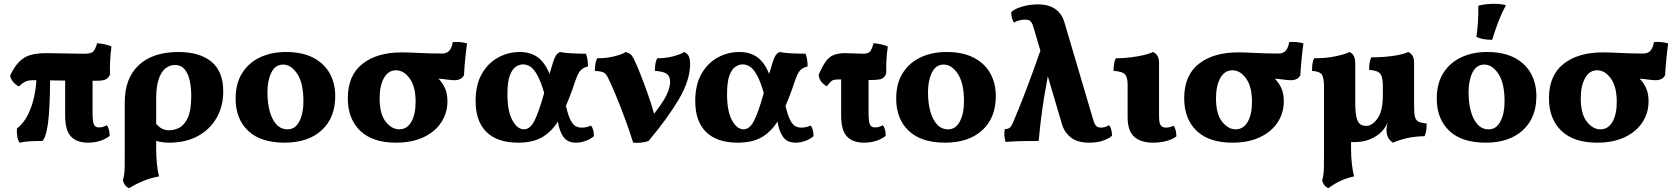

<svg xmlns="http://www.w3.org/2000/svg" viewBox="-20 -740 8790 1008"><path d="M83 9Q74 -3 70.5 -24.5Q67 -46 69 -65Q105 -94 126.5 -137.5Q148 -181 158.5 -229Q169 -277 171 -319Q162 -319 154 -319Q129 -319 113 -311.5Q97 -304 80 -286Q62 -294 49 -310Q36 -326 33 -343Q56 -391 81.5 -416.5Q107 -442 140.5 -451.5Q174 -461 222 -461Q235 -461 261 -460.5Q287 -460 318 -459.5Q349 -459 377.5 -458.5Q406 -458 423 -458Q457 -458 468.5 -468.5Q480 -479 490 -513Q509 -512 531 -507Q553 -502 565 -496Q560 -455 558 -417Q556 -379 558 -351Q552 -334 538.5 -325Q525 -316 486 -316Q476 -316 466 -316V-147Q466 -100 473.5 -85.5Q481 -71 499 -71Q521 -71 541 -83Q555 -63 556 -27Q539 -12 508.5 -1.5Q478 9 442 9Q383 9 352.5 -23.5Q322 -56 322 -133V-317Q301 -317 281.5 -317.5Q262 -318 243 -318Q242 -163 231.5 -89.5Q221 -16 202 0Q163 0 134 2Q105 4 83 9Z M917 -467Q1028 -467 1090 -416Q1152 -365 1152 -260Q1152 -181 1116.5 -120Q1081 -59 1017.5 -25Q954 9 869 9Q834 9 800 0V40Q800 84 804 122.5Q808 161 815 186Q772 194 733.5 209.5Q695 225 658 248Q644 242 636.5 231.5Q629 221 625 208Q629 194 631.5 179Q634 164 634.5 137.5Q635 111 635 63V-204Q635 -329 708.5 -398Q782 -467 917 -467ZM800 -222V-90Q814 -73 830.5 -64.5Q847 -56 870 -56Q894 -56 920.5 -69Q947 -82 965.5 -121Q984 -160 984 -237Q984 -282 975.5 -319Q967 -356 948 -377.5Q929 -399 898 -399Q873 -399 850.5 -382.5Q828 -366 814 -327Q800 -288 800 -222Z M1474 9Q1348 9 1282.5 -53.5Q1217 -116 1217 -222Q1217 -303 1252 -357.5Q1287 -412 1346.5 -439.5Q1406 -467 1481 -467Q1567 -467 1624.5 -437Q1682 -407 1711 -355Q1740 -303 1740 -235Q1740 -121 1668.5 -56Q1597 9 1474 9ZM1490 -61Q1530 -61 1551.5 -103Q1573 -145 1573 -207Q1573 -304 1540.5 -352.5Q1508 -401 1467 -401Q1425 -401 1404.5 -359Q1384 -317 1384 -256Q1384 -200 1396 -156Q1408 -112 1431.5 -86.5Q1455 -61 1490 -61Z M2059 9Q1936 9 1871 -53.5Q1806 -116 1806 -224Q1806 -344 1882.5 -404.5Q1959 -465 2089 -465Q2126 -465 2180.5 -462Q2235 -459 2301 -459Q2327 -459 2340 -475Q2353 -491 2357 -519Q2375 -521 2396 -519Q2417 -517 2432 -512Q2427 -477 2422.5 -432Q2418 -387 2416 -346Q2404 -319 2365 -319Q2350 -319 2329.5 -322Q2309 -325 2282 -327Q2303 -306 2316 -277.5Q2329 -249 2329 -208Q2329 -147 2296.5 -97.5Q2264 -48 2203.5 -19.5Q2143 9 2059 9ZM2076 -61Q2117 -61 2139.5 -100.5Q2162 -140 2162 -205Q2162 -285 2131 -328Q2100 -371 2059 -371Q2018 -371 1995.5 -330Q1973 -289 1973 -224Q1973 -141 2005 -101Q2037 -61 2076 -61Z M2700 9Q2591 9 2534 -47Q2477 -103 2477 -210Q2477 -295 2509.5 -352Q2542 -409 2595 -438Q2648 -467 2709 -467Q2763 -467 2801.5 -440.5Q2840 -414 2865 -352Q2877 -394 2884.5 -416.5Q2892 -439 2899.5 -450Q2907 -461 2920 -467Q2943 -462 2981.5 -460Q3020 -458 3056 -458Q3062 -444 3064.5 -426Q3067 -408 3067 -391Q3045 -386 3032.5 -375Q3020 -364 3010 -340.5Q3000 -317 2986 -273Q2977 -249 2968.5 -226.5Q2960 -204 2951 -184Q2963 -133 2976 -108.5Q2989 -84 3003.5 -77Q3018 -70 3033 -70Q3061 -70 3083 -81Q3098 -61 3098 -25Q3079 -9 3054 0Q3029 9 3004 9Q2959 9 2937.5 -22Q2916 -53 2909 -102Q2875 -48 2826 -19.5Q2777 9 2700 9ZM2644 -246Q2644 -156 2670 -108.5Q2696 -61 2731 -61Q2763 -61 2786 -106.5Q2809 -152 2837 -252Q2819 -313 2801 -345.5Q2783 -378 2764.5 -390Q2746 -402 2726 -402Q2707 -402 2688 -389.5Q2669 -377 2656.5 -343.5Q2644 -310 2644 -246Z M3304 9Q3286 -50 3261.5 -116Q3237 -182 3213 -240Q3189 -298 3171 -334Q3160 -355 3146.5 -360.5Q3133 -366 3103 -368Q3103 -385 3105.5 -402.5Q3108 -420 3115 -434Q3165 -434 3206 -444.5Q3247 -455 3265 -467Q3282 -462 3290 -455.5Q3298 -449 3309 -428Q3323 -399 3342 -351Q3361 -303 3380.5 -248Q3400 -193 3414 -143Q3462 -204 3480 -242.5Q3498 -281 3498 -310Q3498 -339 3481 -352Q3464 -365 3418 -368Q3418 -385 3420.5 -402.5Q3423 -420 3430 -434Q3476 -434 3515 -444.5Q3554 -455 3572 -467Q3589 -459 3596 -445Q3603 -431 3603 -404Q3603 -319 3544 -219Q3485 -119 3385 0Q3371 6 3348 8.5Q3325 11 3304 9Z M3853 9Q3744 9 3687 -47Q3630 -103 3630 -210Q3630 -295 3662.5 -352Q3695 -409 3748 -438Q3801 -467 3862 -467Q3916 -467 3954.5 -440.5Q3993 -414 4018 -352Q4030 -394 4037.5 -416.5Q4045 -439 4052.5 -450Q4060 -461 4073 -467Q4096 -462 4134.5 -460Q4173 -458 4209 -458Q4215 -444 4217.5 -426Q4220 -408 4220 -391Q4198 -386 4185.5 -375Q4173 -364 4163 -340.5Q4153 -317 4139 -273Q4130 -249 4121.5 -226.5Q4113 -204 4104 -184Q4116 -133 4129 -108.5Q4142 -84 4156.5 -77Q4171 -70 4186 -70Q4214 -70 4236 -81Q4251 -61 4251 -25Q4232 -9 4207 0Q4182 9 4157 9Q4112 9 4090.5 -22Q4069 -53 4062 -102Q4028 -48 3979 -19.5Q3930 9 3853 9ZM3797 -246Q3797 -156 3823 -108.5Q3849 -61 3884 -61Q3916 -61 3939 -106.5Q3962 -152 3990 -252Q3972 -313 3954 -345.5Q3936 -378 3917.5 -390Q3899 -402 3879 -402Q3860 -402 3841 -389.5Q3822 -377 3809.5 -343.5Q3797 -310 3797 -246Z M4516 9Q4457 9 4426.5 -23.5Q4396 -56 4396 -133V-323Q4392 -323 4388 -323Q4370 -323 4359.5 -321Q4349 -319 4341 -311Q4333 -303 4321 -287Q4282 -308 4278 -347Q4297 -392 4315 -417Q4333 -442 4357.5 -451.5Q4382 -461 4418 -461Q4440 -461 4466 -459.5Q4492 -458 4509 -458Q4537 -458 4547 -468.5Q4557 -479 4566 -513Q4585 -512 4606.5 -507Q4628 -502 4641 -496Q4635 -456 4633.5 -419.5Q4632 -383 4633 -356Q4625 -333 4609 -326.5Q4593 -320 4551 -320Q4546 -320 4540 -320V-147Q4540 -100 4547.5 -85.5Q4555 -71 4574 -71Q4596 -71 4615 -83Q4630 -63 4630 -27Q4613 -12 4582.5 -1.5Q4552 9 4516 9Z M4942 9Q4816 9 4750.5 -53.5Q4685 -116 4685 -222Q4685 -303 4720 -357.5Q4755 -412 4814.5 -439.5Q4874 -467 4949 -467Q5035 -467 5092.5 -437Q5150 -407 5179 -355Q5208 -303 5208 -235Q5208 -121 5136.5 -56Q5065 9 4942 9ZM4958 -61Q4998 -61 5019.5 -103Q5041 -145 5041 -207Q5041 -304 5008.5 -352.5Q4976 -401 4935 -401Q4893 -401 4872.5 -359Q4852 -317 4852 -256Q4852 -200 4864 -156Q4876 -112 4899.5 -86.5Q4923 -61 4958 -61Z M5259 5Q5254 -12 5253 -29Q5252 -46 5255 -62Q5275 -63 5283 -71Q5291 -79 5299 -98Q5311 -126 5334 -183Q5357 -240 5385 -315.5Q5413 -391 5442 -474L5404 -603Q5401 -614 5393 -625.5Q5385 -637 5361 -637Q5349 -637 5333 -633.5Q5317 -630 5304 -621Q5289 -642 5289 -677Q5309 -695 5348.5 -706Q5388 -717 5428 -717Q5486 -717 5521 -692Q5556 -667 5569 -620L5721 -106Q5724 -95 5732 -82.5Q5740 -70 5761 -70Q5769 -70 5779.5 -72.5Q5790 -75 5803 -83Q5818 -63 5818 -27Q5774 9 5698 9Q5635 9 5601 -19Q5567 -47 5555 -89L5481 -340Q5470 -282 5461.5 -229Q5453 -176 5446 -120.5Q5439 -65 5433 0Q5402 0 5358.5 0.5Q5315 1 5259 5Z M6034 9Q5969 9 5934.5 -22Q5900 -53 5900 -125V-298Q5900 -333 5886.5 -349Q5873 -365 5826 -368Q5826 -385 5828.5 -402.5Q5831 -420 5838 -434Q5879 -434 5918 -439Q5957 -444 5987.5 -451.5Q6018 -459 6033 -467Q6048 -461 6056.5 -447Q6065 -433 6065 -409V-130Q6065 -95 6073.5 -82.5Q6082 -70 6101 -70Q6111 -70 6121.5 -72.5Q6132 -75 6141 -80Q6156 -60 6156 -24Q6139 -10 6106 -0.5Q6073 9 6034 9Z M6450 9Q6327 9 6262 -53.5Q6197 -116 6197 -224Q6197 -344 6273.5 -404.5Q6350 -465 6480 -465Q6517 -465 6571.5 -462Q6626 -459 6692 -459Q6718 -459 6731 -475Q6744 -491 6748 -519Q6766 -521 6787 -519Q6808 -517 6823 -512Q6818 -477 6813.5 -432Q6809 -387 6807 -346Q6795 -319 6756 -319Q6741 -319 6720.5 -322Q6700 -325 6673 -327Q6694 -306 6707 -277.5Q6720 -249 6720 -208Q6720 -147 6687.5 -97.5Q6655 -48 6594.5 -19.5Q6534 9 6450 9ZM6467 -61Q6508 -61 6530.5 -100.5Q6553 -140 6553 -205Q6553 -285 6522 -328Q6491 -371 6450 -371Q6409 -371 6386.5 -330Q6364 -289 6364 -224Q6364 -141 6396 -101Q6428 -61 6467 -61Z M7293 9Q7259 -12 7259 -59Q7259 -75 7265 -98Q7251 -62 7223 -39Q7198 -18 7165 -6Q7132 6 7090 6Q7081 6 7073 6V40Q7073 84 7077.5 122.5Q7082 161 7089 186Q7049 195 7018.5 209Q6988 223 6954 248Q6940 242 6932.5 231.5Q6925 221 6921 208Q6925 194 6927.5 179Q6930 164 6930.5 137.5Q6931 111 6931 61V-284Q6931 -329 6920.5 -347Q6910 -365 6868 -368Q6868 -385 6870 -402.5Q6872 -420 6879 -434Q6943 -434 6992 -444.5Q7041 -455 7065 -467Q7079 -461 7087 -447Q7095 -433 7095 -408V-202Q7095 -152 7101.5 -125Q7108 -98 7120.5 -88.5Q7133 -79 7153 -79Q7184 -79 7212 -118Q7240 -157 7240 -241V-289Q7240 -334 7227 -352Q7214 -370 7168 -373Q7168 -390 7170 -407.5Q7172 -425 7179 -439Q7244 -439 7297 -447Q7350 -455 7373 -467Q7388 -461 7396 -447Q7404 -433 7404 -408V-181Q7404 -145 7408.5 -127Q7413 -109 7427 -101.5Q7441 -94 7470 -92Q7470 -75 7468 -57.5Q7466 -40 7459 -25Q7409 -24 7368 -15Q7327 -6 7293 9Z M7780 9Q7654 9 7588.5 -53.5Q7523 -116 7523 -222Q7523 -303 7558 -357.5Q7593 -412 7652.5 -439.5Q7712 -467 7787 -467Q7873 -467 7930.5 -437Q7988 -407 8017 -355Q8046 -303 8046 -235Q8046 -121 7974.5 -56Q7903 9 7780 9ZM7796 -61Q7836 -61 7857.5 -103Q7879 -145 7879 -207Q7879 -304 7846.5 -352.5Q7814 -401 7773 -401Q7731 -401 7710.5 -359Q7690 -317 7690 -256Q7690 -200 7702 -156Q7714 -112 7737.5 -86.5Q7761 -61 7796 -61ZM7814 -531Q7789 -531 7769.5 -534.5Q7750 -538 7731 -546Q7737 -584 7739.5 -628.5Q7742 -673 7741 -710Q7780 -720 7823 -720Q7859 -720 7886 -713Q7862 -667 7845 -622.5Q7828 -578 7814 -531Z M8365 9Q8242 9 8177 -53.5Q8112 -116 8112 -224Q8112 -344 8188.5 -404.5Q8265 -465 8395 -465Q8432 -465 8486.5 -462Q8541 -459 8607 -459Q8633 -459 8646 -475Q8659 -491 8663 -519Q8681 -521 8702 -519Q8723 -517 8738 -512Q8733 -477 8728.5 -432Q8724 -387 8722 -346Q8710 -319 8671 -319Q8656 -319 8635.5 -322Q8615 -325 8588 -327Q8609 -306 8622 -277.5Q8635 -249 8635 -208Q8635 -147 8602.5 -97.5Q8570 -48 8509.5 -19.5Q8449 9 8365 9ZM8382 -61Q8423 -61 8445.5 -100.5Q8468 -140 8468 -205Q8468 -285 8437 -328Q8406 -371 8365 -371Q8324 -371 8301.5 -330Q8279 -289 8279 -224Q8279 -141 8311 -101Q8343 -61 8382 -61Z"/></svg>

Font: Vollkorn ExtraBold
Style: Regular
Weight: 800
Designer: Friedrich Althausen
Foundry: Friedrich Althausen
Version: Version 5.000; ttfautohint (v1.8.3)